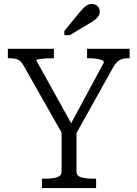

<svg xmlns="http://www.w3.org/2000/svg" viewBox="-20 -959 701 979"><path d="M294 -304 303 -267 100 -625Q91 -641 81 -649Q71 -657 58 -659.5Q45 -662 28 -662H20V-710H255V-662H241Q223 -662 205.5 -660.5Q188 -659 176.5 -657Q165 -655 165 -651L356 -307L329 -305L510 -641Q510 -648 499 -652.5Q488 -657 471 -659.5Q454 -662 436 -662H424V-710H641V-662H633Q616 -662 602.5 -658Q589 -654 578 -643.5Q567 -633 556 -614L362 -266L370 -304V-85Q370 -62 393.5 -55Q417 -48 452 -48H470V0H194V-48H212Q248 -48 271 -55Q294 -62 294 -85ZM384 -894 308 -801V-780H336L435 -839Q452 -849 464 -858Q476 -867 482.5 -877.5Q489 -888 489 -899Q489 -915 477.5 -927Q466 -939 448 -939Q435 -939 424.5 -933Q414 -927 404.5 -917Q395 -907 384 -894Z"/></svg>

Font: Roboto Serif SemiCondensed Light
Style: Regular
Weight: 300
Width: 4
Designer: Greg Gazdowicz
Foundry: Commercial Type
Version: Version 1.007